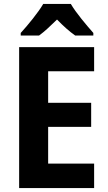

<svg xmlns="http://www.w3.org/2000/svg" viewBox="-20 -953 546 973"><path d="M339 -933H199C175 -891 120 -824 85 -786V-773H178C207 -794 235 -821 269 -854C301 -821 331 -794 361 -773H453V-786C417 -827 365 -888 339 -933ZM457 0V-124H224V-310H442V-432H224V-592H457V-714H77V0Z"/></svg>

Font: Noto Sans Lao Looped SemiCondensed
Style: Bold
Weight: 700
Width: 4
Designer: Mark Frömberg, Ben Mitchell
Foundry: The Fontpad Ltd
Version: Version 1.002